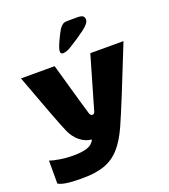

<svg xmlns="http://www.w3.org/2000/svg" viewBox="-153 -772 948 1077"><g transform="rotate(-20 321.0 -233.0)"><path d="M10 176V39Q32 47 70.5 53Q109 59 140 59H151Q200 59 231.5 49Q263 39 277 10Q240 7 207.5 -19Q175 -45 156 -90Q129 -152 20 -448H221Q306 -147 312 -131Q317 -119 327 -119Q338 -119 342 -131L434 -448H632Q499 -112 449 0Q416 73 377 116Q338 159 285.5 177.5Q233 196 159 196H132Q91 196 58.5 191Q26 186 10 176ZM326 -633Q336 -648 346.5 -655Q357 -662 376 -662H437Q457 -662 466.5 -655.5Q476 -649 476 -633Q476 -612 435.5 -581.5Q395 -551 336 -515Q310 -500 292 -500Q276 -500 276 -514Q276 -531 293.5 -569.5Q311 -608 326 -633Z"/></g></svg>

Font: Dashboard
Style: Regular
Weight: 400
Designer: jaiki
Version: Version 1.000